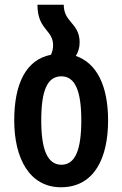

<svg xmlns="http://www.w3.org/2000/svg" viewBox="-20 -780 516 810"><path d="M300 -544C310 -560 316 -579 316 -602C316 -643 297 -666 280 -686C262 -707 249 -726 249 -760H138C138 -702 157 -677 176 -653C191 -635 204 -618 204 -589C204 -573 200 -560 195 -549C88 -528 40 -424 40 -272C40 -113 104 10 237 10C379 10 436 -115 436 -272C436 -423 385 -515 300 -544ZM239 -85C180 -85 154 -149 154 -272C154 -397 179 -458 239 -458C297 -458 323 -396 323 -272C323 -147 297 -85 239 -85Z"/></svg>

Font: Noto Sans Georgian ExtraCondensed SemiBold
Style: Regular
Weight: 600
Width: 2
Designer: Monotype Design Team, Akaki Razmadze
Foundry: Google LLC
Version: Version 2.005